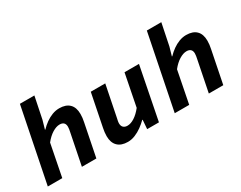

<svg xmlns="http://www.w3.org/2000/svg" viewBox="-85 -1131 1970 1572"><g transform="rotate(-30 900.0 -344.5)"><path d="M15.7 0 156.4 -700.6H293.2L251 -494.7L227.8 -414.1H231.8Q256.7 -440.4 286.6 -461.8Q316.6 -483.2 349.4 -495.7Q382.3 -508.1 415.8 -508.1Q478.5 -508.1 511.4 -475.5Q544.4 -443 544.4 -380.6Q544.4 -363.2 542.3 -344.1Q540.2 -325 536 -306.5L474.7 0H338L396 -289.6Q399.3 -305.2 401.4 -317.6Q403.5 -330 403.5 -341.2Q403.5 -366.4 390.4 -378.9Q377.4 -391.5 352.4 -391.5Q320.8 -391.5 283.7 -368.8Q246.7 -346.2 211.9 -302.6L152.5 0Z M767.5 12Q705.4 12 672 -21.1Q638.7 -54.2 638.7 -115.5Q638.7 -133.8 640.9 -152.4Q643 -171.1 647 -189.6L708.3 -496.1H845.1L787.1 -206.5Q783.9 -191.9 781.3 -179.4Q778.7 -166.9 778.7 -155.8Q778.7 -130.6 792.6 -117.6Q806.5 -104.6 830.6 -104.6Q862.3 -104.6 897.8 -127.4Q933.2 -150.1 967.8 -193.6L1027.3 -496.1H1164L1066.4 0H955L961.5 -85.3H957.5Q932.7 -60.7 902.1 -38.5Q871.4 -16.2 837 -2.1Q802.6 12 767.5 12Z M1215.7 0 1356.4 -700.6H1493.2L1451 -494.7L1427.8 -414.1H1431.8Q1456.7 -440.4 1486.6 -461.8Q1516.6 -483.2 1549.4 -495.7Q1582.3 -508.1 1615.8 -508.1Q1678.5 -508.1 1711.4 -475.5Q1744.4 -443 1744.4 -380.6Q1744.4 -363.2 1742.3 -344.1Q1740.2 -325 1736 -306.5L1674.7 0H1538L1596 -289.6Q1599.3 -305.2 1601.4 -317.6Q1603.5 -330 1603.5 -341.2Q1603.5 -366.4 1590.4 -378.9Q1577.4 -391.5 1552.4 -391.5Q1520.8 -391.5 1483.7 -368.8Q1446.7 -346.2 1411.9 -302.6L1352.5 0Z"/></g></svg>

Font: SourceCodeVF
Style: Italic
Weight: 200
Italic angle: -11°
Monospace: yes
Designer: Paul D. Hunt, Teo Tuominen
Foundry: Adobe
Version: Version 1.026;hotconv 1.1.0;makeotfexe 2.6.0